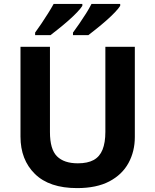

<svg xmlns="http://www.w3.org/2000/svg" viewBox="-20 -954 796 984"><path d="M671 -252Q671 -178 638.5 -118.5Q606 -59 540.5 -24.5Q475 10 375 10Q233 10 159 -62.5Q85 -135 85 -254V-714H236V-277Q236 -189 272 -153Q308 -117 379 -117Q429 -117 460 -134Q491 -151 505.5 -187Q520 -223 520 -278V-714H671ZM596 -924Q588 -911 569 -891Q550 -871 525 -849Q500 -827 475.5 -807.5Q451 -788 433 -774H354V-787Q368 -806 386 -832Q404 -858 421 -885Q438 -912 449 -934H596ZM402 -924Q394 -911 375 -891Q356 -871 331 -849Q306 -827 281.5 -807.5Q257 -788 239 -774H160V-787Q174 -806 191.5 -832Q209 -858 226 -885Q243 -912 255 -934H402Z"/></svg>

Font: Noto Sans Sinhala
Style: Regular
Weight: 400
Designer: Jelle Bosma - Monotype Design Team
Foundry: Monotype Imaging Inc.
Version: Version 2.006